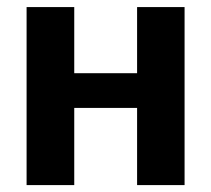

<svg xmlns="http://www.w3.org/2000/svg" viewBox="-20 -536 612 556"><path d="M514.5 -515.5V0H377V-223.5H195V0H57V-515.5H195V-324H377V-515.5Z"/></svg>

Font: Lato Heavy
Style: Regular
Weight: 800
Designer: Lukasz Dziedzic
Foundry: tyPoland Lukasz Dziedzic
Version: Version 2.007; 2014-02-27